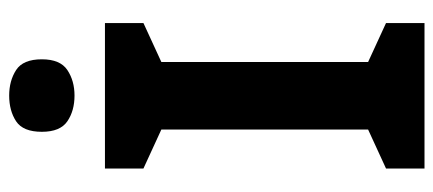

<svg xmlns="http://www.w3.org/2000/svg" viewBox="-290 -678 968 429"><g transform="rotate(-90 194.5 -464.0)"><path d="M357 0H32V-86L119 -126V-588L32 -628V-714H357V-628L270 -588V-126L357 -86ZM195 -928Q228 -928 252 -912.5Q276 -897 276 -855Q276 -814 252 -798Q228 -782 195 -782Q161 -782 137.5 -798Q114 -814 114 -855Q114 -897 137.5 -912.5Q161 -928 195 -928Z"/></g></svg>

Font: Noto Sans Gurmukhi
Style: Bold
Weight: 700
Designer: Jelle Bosma - Monotype Design Team
Foundry: Monotype Imaging Inc.
Version: Version 2.004; ttfautohint (v1.8.4.7-5d5b)